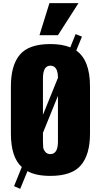

<svg xmlns="http://www.w3.org/2000/svg" viewBox="-20 -1101 621 1216"><path d="M230 -878 293 -1081H477L347 -878ZM108 95 69 78 118 -43Q49 -105 49 -255V-554Q49 -688 106 -755Q163 -822 299 -822Q374 -822 425 -801L459 -885L499 -869L463 -781Q550 -720 550 -554V-255Q550 -122 492.5 -54.5Q435 13 299 13Q208 13 154 -17ZM252 -605V-374L347 -608Q347 -685 299 -685Q252 -685 252 -605ZM299 -125Q347 -125 347 -205V-494L252 -260V-205Q252 -182 253.5 -168Q255 -154 266.5 -139.5Q278 -125 299 -125Z"/></svg>

Font: Oswald Heavy
Style: Regular
Weight: 400
Designer: Vernon Adams
Foundry: Vernon Adams
Version: Version 4.101